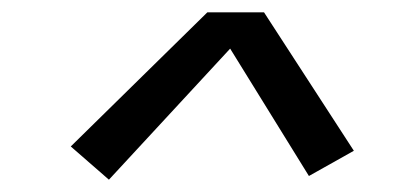

<svg xmlns="http://www.w3.org/2000/svg" viewBox="-20 -741 640 312"><path d="M157 -449 95 -503 317 -721H409L555 -496L482 -455L354 -662Z"/></svg>

Font: Iosevka Plex Etoile
Style: Italic
Weight: 400
Italic angle: -9°
Designer: Belleve Invis
Foundry: Belleve Invis
Version: Version 25.1.1; ttfautohint (v1.8.4)